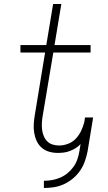

<svg xmlns="http://www.w3.org/2000/svg" viewBox="-20 -755 540 958"><path d="M199 183V147Q219 147 239.5 143.5Q260 140 280 131.5Q300 123 317 109Q334 95 346.5 77.5Q359 60 366 40Q373 20 376 0L382 -36Q371 -24 357 -15.5Q343 -7 328.5 -1.5Q314 4 299 6Q284 8 269 8Q246 8 225 2Q204 -4 188 -18Q172 -32 163 -51.5Q154 -71 150.5 -93Q147 -115 148.5 -137.5Q150 -160 154 -183L205 -493H82V-530H211L245 -735H286L252 -530H432V-493H246L193 -177Q190 -160 189 -142.5Q188 -125 190 -108.5Q192 -92 198 -77Q204 -62 215 -50.5Q226 -39 242 -34Q258 -29 275 -29Q297 -29 319.5 -37.5Q342 -46 358.5 -63.5Q375 -81 385 -102.5Q395 -124 401 -147L404 -169H445Q444 -167 444 -165Q444 -163 443 -161Q443 -158 442.5 -156Q442 -154 442 -152L417 0Q412 25 403.5 49.5Q395 74 380 96Q365 118 344 135.5Q323 153 299 164Q275 175 249.5 179Q224 183 199 183Z"/></svg>

Font: Iosevka Slab XLtObl
Style: Regular
Weight: 200
Italic angle: -9°
Monospace: yes
Designer: Belleve Invis
Foundry: Belleve Invis
Version: Version 11.1.1; ttfautohint (v1.8.3)